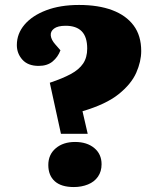

<svg xmlns="http://www.w3.org/2000/svg" viewBox="-20 -738 619 775"><path d="M181 -404Q232 -421 265.5 -439Q299 -457 315.5 -481.5Q332 -506 332 -542Q332 -589 310 -611.5Q288 -634 245 -634Q213 -634 198 -622.5Q183 -611 185 -594Q187 -577 203 -559L224 -535Q214 -508 192.5 -490Q171 -472 136 -472Q93 -472 70.5 -497Q48 -522 48 -556Q48 -602 79 -638.5Q110 -675 166.5 -696.5Q223 -718 299 -718Q377 -718 433 -697Q489 -676 519.5 -635Q550 -594 550 -532Q550 -490 530 -444.5Q510 -399 459 -358Q408 -317 313 -289L334 -198H226ZM175 -72Q175 -114 205 -139.5Q235 -165 283 -165Q331 -165 360.5 -140.5Q390 -116 390 -75Q390 -46 375.5 -25Q361 -4 335 6.5Q309 17 278 17Q227 17 201 -6.5Q175 -30 175 -72Z"/></svg>

Font: Literata 18pt Black
Style: Italic
Weight: 900
Italic angle: -2°
Designer: Latin by Veronika Burian and Jose Scaglione. Greek by Irene Vlachou. Cyrillic by Vera Evstafieva
Foundry: TypeTogether
Version: Version 3.103;gftools[0.9.29]